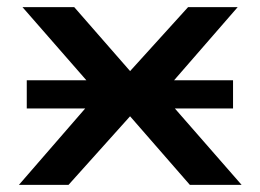

<svg xmlns="http://www.w3.org/2000/svg" viewBox="-20 -518 728 538"><path d="M33 0 282 -287 285 -221 43 -498H188L347 -316H342L507 -498H646L406 -222L408 -285L657 0H512L342 -195H347L172 0ZM55 -214V-293H633V-214Z"/></svg>

Font: Nunito Sans 7pt Expanded SemiBold
Style: Regular
Weight: 600
Width: 7
Designer: Vernon Adams
Foundry: Vernon Adams
Version: Version 3.101;gftools[0.9.27]